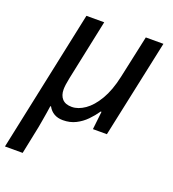

<svg xmlns="http://www.w3.org/2000/svg" viewBox="-165 -645 894 991"><g transform="rotate(20 282.0 -149.5)"><path d="M-24.9 239.3 139.6 -538.1H237.3L167.5 -206.1Q163.1 -185.1 160.9 -168.9Q158.7 -152.8 158.7 -141.6Q158.7 -108.4 176 -89.4Q193.4 -70.3 228.5 -70.3Q263.7 -70.3 300.3 -95.7Q336.9 -121.1 367.4 -172.9Q397.9 -224.6 415 -303.2L465.8 -538.1H562.5L447.8 0H371.1L382.3 -99.1H377.9Q358.9 -71.3 334.5 -46.4Q310.1 -21.5 279.1 -5.9Q248 9.8 209 9.8Q180.7 9.8 160.4 -2Q140.1 -13.7 127.9 -36.1H124Q122.1 -21 118.4 1.5Q114.7 23.9 110.8 46.6Q106.9 69.3 104 85.4L72.3 239.3Z"/></g></svg>

Font: Open Sans Medium
Style: Italic
Weight: 500
Italic angle: -12°
Designer: Monotype Design Team
Foundry: Monotype Imaging Inc.
Version: Version 3.000